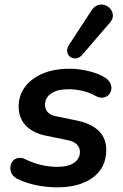

<svg xmlns="http://www.w3.org/2000/svg" viewBox="-20 -794 528 824"><path d="M226 10Q179 10 134.5 0.5Q90 -9 57 -25Q38 -34 30.5 -48.5Q23 -63 24.5 -77.5Q26 -92 34.5 -102.5Q43 -113 57.5 -116Q72 -119 90 -110Q122 -94 157 -86Q192 -78 226 -78Q273 -78 298 -95.5Q323 -113 323 -142Q323 -162 309 -175Q295 -188 268 -193L176 -212Q121 -223 90.5 -255.5Q60 -288 60 -337Q60 -382 85.5 -418.5Q111 -455 160.5 -477Q210 -499 280 -499Q316 -499 357.5 -489.5Q399 -480 429 -462Q446 -452 453 -437.5Q460 -423 457.5 -409.5Q455 -396 446 -386.5Q437 -377 422 -375Q407 -373 389 -383Q364 -397 334 -404Q304 -411 274 -411Q225 -411 199 -392.5Q173 -374 173 -344Q173 -326 184.5 -313Q196 -300 221 -295L313 -276Q373 -263 404.5 -231.5Q436 -200 436 -151Q436 -74 378.5 -32Q321 10 226 10ZM333 -559Q321 -545 307 -543.5Q293 -542 282 -549.5Q271 -557 268.5 -571Q266 -585 276 -601L372 -748Q384 -767 400 -772Q416 -777 430.5 -772Q445 -767 454.5 -755Q464 -743 464.5 -727.5Q465 -712 451 -696Z"/></svg>

Font: Nunito ExtraLight
Style: Bold Italic
Weight: 700
Italic angle: -9°
Version: Version 3.602